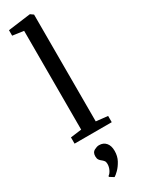

<svg xmlns="http://www.w3.org/2000/svg" viewBox="-287 -846 870 1170"><g transform="rotate(-30 148.5 -260.5)"><path d="M97.5 -54V-749L19.5 -760V-798.5L174.5 -819H179L199.5 -804.5V-53L281.5 -44V0H20V-44ZM209.5 160Q209.5 197 193.8 226Q178 255 159 273.8Q140 292.5 130 298H128.5L100.5 280.5L100 274.5Q113.5 266 122.8 246.5Q132 227 132 207Q132 192.5 125.8 184.5Q119.5 176.5 111 170Q103 164.5 96.8 155.5Q90.5 146.5 90.5 130.5Q90.5 102.5 109.8 92.5Q129 82.5 142.5 82.5H145Q174 82.5 191.8 102.8Q209.5 123 209.5 160Z"/></g></svg>

Font: Merriweather Text
Style: Regular
Weight: 400
Designer: Eben Sorkin
Foundry: Eben Sorkin
Version: Version 2.100; ttfautohint (v1.7.19-72a1) -l 8 -r 50 -G 200 